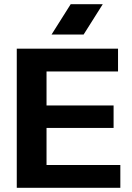

<svg xmlns="http://www.w3.org/2000/svg" viewBox="-20 -899 631 916"><path d="M202 -111.9V-288.8H521.9V-395.8H202V-558H543.1V-666.8H60V-3.1H554.1V-111.9ZM470.2 -878.9H317.2L225.9 -734.2H378.9Z"/></svg>

Font: Diatome Awesome Bold
Style: Regular
Weight: 400
Designer: 15.100.17
Foundry: 15.100.17
Version: Version 1.010;Fontself Maker 3.5.8